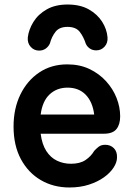

<svg xmlns="http://www.w3.org/2000/svg" viewBox="-20 -815 592 850"><path d="M287 15Q217 15 161 -17.5Q105 -50 72.5 -110.5Q40 -171 40 -255Q40 -334 70 -396Q100 -458 153.5 -494Q207 -530 278 -530Q333 -530 376 -509.5Q419 -489 449.5 -455.5Q480 -422 496 -381.5Q512 -341 512 -300Q512 -264 495.5 -243.5Q479 -223 440 -223H160Q166 -176 185 -146.5Q204 -117 232.5 -103.5Q261 -90 294 -90Q334 -90 358.5 -106.5Q383 -123 397 -147Q406 -157 417 -165.5Q428 -174 446 -174Q469 -174 484 -159Q499 -144 498 -118Q498 -96 482.5 -72.5Q467 -49 439.5 -29.5Q412 -10 373.5 2.5Q335 15 287 15ZM160 -308H397Q390 -364 359.5 -395.5Q329 -427 279 -427Q232 -427 200 -397.5Q168 -368 160 -308ZM279 -795Q335 -795 373 -773.5Q411 -752 432 -719Q453 -686 456 -650Q458 -625 443 -608.5Q428 -592 406 -592Q390 -592 378 -600Q366 -608 360 -621Q350 -652 333 -674Q316 -696 279 -696Q243 -696 226 -674.5Q209 -653 201 -623Q195 -609 182.5 -600Q170 -591 153 -591Q131 -591 116 -607.5Q101 -624 103 -649Q107 -684 128 -718Q149 -752 187 -773.5Q225 -795 279 -795Z"/></svg>

Font: National Park SemiBold
Style: Regular
Weight: 600
Designer: Andrea Herstowski, Ben Hoepner
Version: Version 1.009